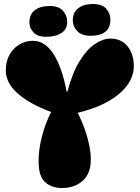

<svg xmlns="http://www.w3.org/2000/svg" viewBox="-20 -931 698 960"><path d="M290 9Q238 9 205.5 -20Q173 -49 173 -124Q173 -174 184 -224.5Q195 -275 212.5 -319.5Q230 -364 249 -392L255 -364Q168 -395 114 -429.5Q60 -464 34.5 -501.5Q9 -539 9 -579Q9 -625 28 -658Q47 -691 77.5 -709Q108 -727 144 -727Q206 -727 248.5 -659.5Q291 -592 313 -473H317Q342 -567 378 -625.5Q414 -684 454.5 -711Q495 -738 532 -738Q587 -738 618 -699Q649 -660 649 -601Q649 -547 613 -500.5Q577 -454 510.5 -418.5Q444 -383 351 -363L360 -382Q380 -347 397 -303Q414 -259 424 -215Q434 -171 434 -133Q434 -64 394 -27.5Q354 9 290 9ZM212 -747Q168 -747 147.5 -769Q127 -791 127 -819Q127 -859 154 -880Q181 -901 230 -901Q273 -901 294.5 -877.5Q316 -854 316 -822Q316 -785 287 -766Q258 -747 212 -747ZM443 -911Q491 -911 511.5 -887Q532 -863 532 -832Q532 -792 506.5 -772Q481 -752 433 -752Q389 -752 366.5 -775Q344 -798 344 -829Q344 -869 371.5 -890Q399 -911 443 -911Z"/></svg>

Font: DynaPuff SemiBold
Style: Regular
Weight: 600
Designer: Toshi Omagari, Jennifer Daniel
Foundry: Google Fonts
Version: Version 2.000